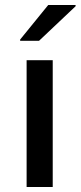

<svg xmlns="http://www.w3.org/2000/svg" viewBox="-20 -752 324 772"><path d="M87 0V-510H192V0ZM61 -588V-593L174 -732H284V-727L137 -588Z"/></svg>

Font: Saira SemiExpanded Medium
Style: Regular
Weight: 500
Width: 6
Designer: Hector Gatti with collaboration of the Omnibus-Type team
Foundry: Omnibus-Type
Version: Version 1.101